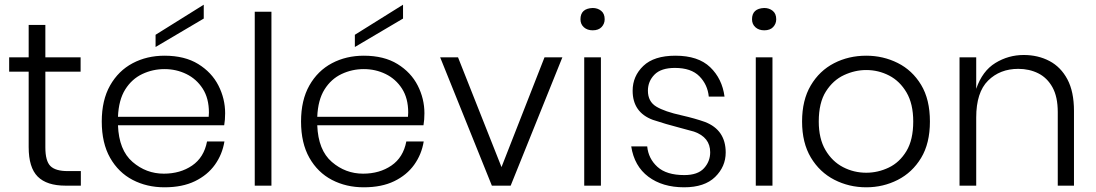

<svg xmlns="http://www.w3.org/2000/svg" viewBox="-20 -790 4662 817"><path d="M324 0H259Q179 0 140.5 -38.5Q102 -77 102 -164V-485H19V-546H102V-684H173V-546H323V-485H173V-163Q173 -105 194.5 -83.5Q216 -62 268 -62H324Z M413 0ZM413 0ZM680 7Q605 7 544.5 -24.5Q484 -56 448.5 -118.5Q413 -181 413 -273Q413 -364 448.5 -426.5Q484 -489 544.5 -521Q605 -553 680 -553Q766 -553 823.5 -517.5Q881 -482 909.5 -426Q938 -370 938 -308Q938 -280 934 -257H482Q486 -151 544 -101Q602 -51 677 -51Q747 -51 797.5 -85.5Q848 -120 861 -188H935Q926 -133 894.5 -89Q863 -45 809.5 -19Q756 7 680 7ZM868 -293 869 -311Q869 -372 842.5 -413Q816 -454 773 -475Q730 -496 680 -496Q630 -496 585.5 -475Q541 -454 513 -409.5Q485 -365 482 -293ZM642 -590V-642L847 -770V-711Z M1135 0H1064V-740H1135Z M1261 0ZM1261 0ZM1528 7Q1453 7 1392.5 -24.5Q1332 -56 1296.5 -118.5Q1261 -181 1261 -273Q1261 -364 1296.5 -426.5Q1332 -489 1392.5 -521Q1453 -553 1528 -553Q1614 -553 1671.5 -517.5Q1729 -482 1757.5 -426Q1786 -370 1786 -308Q1786 -280 1782 -257H1330Q1334 -151 1392 -101Q1450 -51 1525 -51Q1595 -51 1645.5 -85.5Q1696 -120 1709 -188H1783Q1774 -133 1742.5 -89Q1711 -45 1657.5 -19Q1604 7 1528 7ZM1716 -293 1717 -311Q1717 -372 1690.5 -413Q1664 -454 1621 -475Q1578 -496 1528 -496Q1478 -496 1433.5 -475Q1389 -454 1361 -409.5Q1333 -365 1330 -293ZM1490 -590V-642L1695 -770V-711Z M2153 0H2073L1853 -546H1929L2114 -79L2297 -546H2373Z M2502 -661Q2479 -661 2464.5 -674Q2450 -687 2450 -708Q2450 -754 2502 -756Q2523 -756 2538 -744Q2553 -732 2553 -708Q2553 -689 2540 -675Q2527 -661 2502 -661ZM2537 0H2466V-546H2537Z M2891 7Q2799 7 2739 -38Q2679 -83 2666 -167H2734Q2739 -115 2777.5 -80Q2816 -45 2892 -45Q2949 -45 2975.5 -74Q3002 -103 3002 -142Q3002 -206 2933 -230L2874 -246Q2812 -262 2758 -280Q2672 -312 2672 -404Q2672 -466 2717.5 -509.5Q2763 -553 2854 -553Q2951 -553 3002 -504Q3053 -455 3063 -379H2996Q2991 -430 2956 -465.5Q2921 -501 2852 -501Q2793 -501 2765 -472.5Q2737 -444 2737 -404Q2737 -358 2772.5 -336.5Q2808 -315 2881 -299Q2938 -286 2980 -271Q3068 -237 3068 -141Q3068 -81 3023 -37Q2978 7 2891 7Z M3232 -661Q3209 -661 3194.5 -674Q3180 -687 3180 -708Q3180 -754 3232 -756Q3253 -756 3268 -744Q3283 -732 3283 -708Q3283 -689 3270 -675Q3257 -661 3232 -661ZM3267 0H3196V-546H3267Z M3666 7Q3593 7 3530.5 -25Q3468 -57 3430.5 -119.5Q3393 -182 3393 -273Q3393 -364 3430 -426.5Q3467 -489 3529 -521Q3591 -553 3666 -553Q3738 -553 3800 -522Q3862 -491 3899.5 -429Q3937 -367 3937 -273Q3937 -180 3899.5 -118Q3862 -56 3800 -24.5Q3738 7 3666 7ZM3666 -55Q3716 -55 3762 -77Q3808 -99 3837 -147Q3866 -195 3866 -273Q3866 -348 3837.5 -396.5Q3809 -445 3763.5 -468.5Q3718 -492 3666 -492Q3618 -492 3571.5 -470.5Q3525 -449 3494.5 -401Q3464 -353 3464 -273Q3464 -200 3492.5 -151.5Q3521 -103 3567 -79Q3613 -55 3666 -55Z M4550 0H4481V-313Q4481 -378 4458.5 -418.5Q4436 -459 4398 -478Q4360 -497 4313 -497Q4235 -497 4184.5 -447Q4134 -397 4134 -290V0H4063V-546H4134V-412Q4160 -488 4215.5 -522Q4271 -556 4336 -556Q4397 -556 4445.5 -530.5Q4494 -505 4522 -452.5Q4550 -400 4550 -318Z"/></svg>

Font: Ulagadi Sans Light
Style: Regular
Weight: 300
Designer: Ninad Kale (Devanagari), Jonny Pinhorn (Latin)
Foundry: Indian Type Foundry
Version: Version 3.01;March 29, 2020;FontCreator 12.0.0.2522 64-bit; 